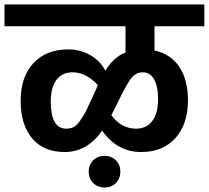

<svg xmlns="http://www.w3.org/2000/svg" viewBox="-40 -712 930 855"><path d="M870 -595H648V-487Q720 -472 758.5 -414Q797 -356 797 -266Q797 -159 741 -97Q685 -35 589 -35Q482 -35 415 -130Q348 -35 248 -35Q154 -35 103 -96Q52 -157 52 -263Q52 -370 109 -431Q166 -492 263 -492Q320 -492 364.5 -465Q409 -438 429 -397Q467 -459 519 -478V-595H-20V-692H870ZM378 -292 396 -333Q343 -390 283 -390Q237 -390 211.5 -356.5Q186 -323 186 -260Q186 -139 255 -139Q274 -139 288.5 -146.5Q303 -154 318.5 -177Q334 -200 342 -215.5Q350 -231 370 -275Q375 -286 378 -292ZM566 -139Q612 -139 638 -173Q664 -207 664 -272Q664 -326 646.5 -358Q629 -390 596 -390Q564 -390 543 -362Q522 -334 482 -251Q477 -242 469 -225Q461 -208 456 -199Q500 -139 566 -139ZM426 -18Q456 -18 476 2Q496 22 496 52Q496 83 476 103Q456 123 426 123Q395 123 375 103Q355 83 355 52Q355 22 375 2Q395 -18 426 -18Z"/></svg>

Font: FiraGO SemiBold
Style: Regular
Weight: 600
Designer: bBox Type
Foundry: bBox Type GmbH
Version: Version 1.001;PS 001.001;hotconv 1.0.88;makeotf.lib2.5.64775